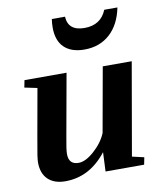

<svg xmlns="http://www.w3.org/2000/svg" viewBox="-81 -770 718 847"><g transform="rotate(-10 278.0 -346.5)"><path d="M170.9 -105.5Q170.9 -58.1 215.3 -58.1Q246.6 -58.1 285.6 -93Q324.7 -127.9 341.8 -169.4L393.6 -459H523.4L451.2 -44.4L504.4 -32.2L498 0H325.2L329.1 -85.9Q253.4 11.7 143.6 11.7Q94.2 11.7 66.4 -14.9Q38.6 -41.5 38.6 -91.3Q38.6 -100.6 41.7 -123Q44.9 -145.5 93.3 -415L36.6 -426.8L43 -459H231.4L181.6 -181.6Q170.9 -125.5 170.9 -105.5ZM327.6 -545.9Q269 -545.9 237.3 -576.4Q205.6 -606.9 205.6 -665.5Q205.6 -683.6 208.5 -703.6H267.6Q271 -639.6 344.2 -639.6Q417.5 -639.6 443.4 -703.6H502.4Q487.3 -628.4 441.7 -587.2Q396 -545.9 327.6 -545.9Z"/></g></svg>

Font: Liberation Serif
Style: Bold Italic
Weight: 700
Italic angle: -16.333°
Designer: Steve Matteson
Foundry: Ascender Corporation
Version: Version 2.1.5